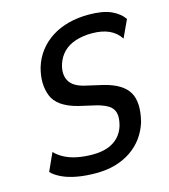

<svg xmlns="http://www.w3.org/2000/svg" viewBox="-108 -800 789 895"><g transform="rotate(-15 286.0 -352.5)"><path d="M245 9Q196 9 154.5 1.5Q113 -6 82.5 -20.5Q52 -35 35 -53L74 -139Q92 -120 119 -106Q146 -92 180.5 -85.5Q215 -79 252 -79Q296 -79 327 -90.5Q358 -102 378.5 -124Q399 -146 408 -177Q418 -215 411.5 -238Q405 -261 385 -273.5Q365 -286 333 -295L246 -315Q148 -340 125 -400Q102 -460 123 -535Q136 -578 162 -611.5Q188 -645 224.5 -668Q261 -691 305.5 -702.5Q350 -714 402 -714Q470 -714 510 -696Q550 -678 570 -648L531 -564Q511 -595 477 -610.5Q443 -626 393 -626Q351 -626 315.5 -614.5Q280 -603 257 -580Q234 -557 223 -523Q209 -477 226.5 -444.5Q244 -412 299 -399L386 -379Q474 -357 503 -307Q532 -257 509 -166Q496 -125 472.5 -93Q449 -61 415 -38Q381 -15 339 -3Q297 9 245 9Z"/></g></svg>

Font: Nunito Sans 7pt Condensed SemiBold
Style: Italic
Weight: 600
Width: 3
Italic angle: -9°
Designer: Vernon Adams
Foundry: Vernon Adams
Version: Version 3.101;gftools[0.9.27]